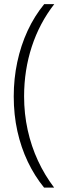

<svg xmlns="http://www.w3.org/2000/svg" viewBox="-20 -735 313 914"><path d="M45.4 -275.9Q45.4 -360.8 62.3 -439.7Q79.1 -518.6 111.3 -588.4Q143.6 -658.2 190.4 -715.3H238.3Q168 -625 131.3 -512.9Q94.7 -400.9 94.7 -276.4Q94.7 -193.4 111.8 -116Q128.9 -38.6 160.9 30.3Q192.9 99.1 237.8 158.2H189.9Q144.5 102.5 112.3 34.9Q80.1 -32.7 62.7 -110.8Q45.4 -189 45.4 -275.9Z"/></svg>

Font: Open Sans SemiCondensed Light
Style: Regular
Weight: 300
Width: 4
Designer: Monotype Design Team
Foundry: Monotype Imaging Inc.
Version: Version 3.000